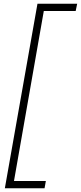

<svg xmlns="http://www.w3.org/2000/svg" viewBox="-20 -758 434 1030"><path d="M6 252 181 -738H394L386 -699H215L55 213H226L219 252Z"/></svg>

Font: Gantari ExtraLight
Style: Italic
Weight: 250
Italic angle: -10°
Designer: Anugrah Pasau
Foundry: Lafontype
Version: Version 1.000